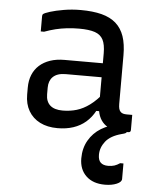

<svg xmlns="http://www.w3.org/2000/svg" viewBox="-55 -588 710 885"><g transform="rotate(5 300.0 -146.0)"><path d="M497 -351Q497 -323.4 497 -295.3Q497 -267.2 497 -238.7Q497 -210.1 497 -181.9Q497 -153.6 497 -126.3Q497 -112.7 499.4 -103.9Q501.8 -95.1 507.1 -89.8Q511.9 -85 519 -82.9Q526.1 -80.9 536.1 -80.9Q538.5 -80.9 541 -80.9Q543.5 -80.9 545.9 -80.9H561.2Q561.2 -63.1 561.2 -45.9Q561.2 -28.7 561.2 -11Q561.2 -5.4 558.2 -2.7Q555.2 0 550.2 0Q545.2 0 534.7 0Q524.2 0 515.4 0Q491.7 0 471.9 -6.9Q452.1 -13.7 436.9 -27.7Q421.8 -41.7 413.7 -62.5Q405.5 -83.3 405.5 -111.1Q405.5 -145.8 405.5 -183.4Q405.5 -221 405.5 -255.7Q405.5 -272.1 405.5 -288.2Q405.5 -304.3 405.5 -320.3Q405.5 -336.3 405.5 -352.3Q405.5 -392.5 394.1 -414.9Q382.6 -437.3 356.1 -446.5Q329.5 -455.7 282.8 -455.7Q253.6 -455.7 226.8 -452.6Q200 -449.5 174.7 -443.4Q149.5 -437.2 122.9 -427.4H107.6Q107.6 -445.3 107.6 -463.2Q107.6 -481.2 107.6 -498.6Q107.6 -502.1 108.6 -504.3Q109.6 -506.5 110.6 -507.5Q116 -512.9 141.6 -521Q167.3 -529.1 204.7 -535.4Q242.1 -541.8 282.8 -541.8Q339 -541.8 379.7 -531.3Q420.3 -520.7 446.2 -497.9Q472.1 -475 484.6 -438.9Q497 -402.8 497 -351ZM162 -141.5Q162 -108 181.6 -90.4Q201.2 -72.9 239.5 -72.9Q273.9 -72.9 304.2 -81.9Q334.6 -90.9 363.8 -112.4Q393.1 -133.9 424.1 -172V-84.7H394.5Q378 -54.2 353.5 -33Q328.9 -11.8 296.2 -0.9Q263.4 10 223.3 10Q176 10 141.8 -7.3Q107.6 -24.7 89.1 -56.6Q70.5 -88.5 70.5 -132.2V-164Q70.5 -197.1 81.2 -223.4Q91.9 -249.6 112.4 -268Q132.9 -286.4 161.9 -296.3Q190.9 -306.2 227.5 -306.2Q261.9 -306.2 294.5 -306.2Q327.1 -306.2 359.2 -306.2Q391.2 -306.2 424.3 -306.2Q432.7 -306.2 436.6 -295.5Q440.5 -284.7 441.5 -269.8Q442.5 -255 442.5 -241.4Q405.5 -241.4 373.6 -241.4Q341.8 -241.4 309.7 -241.4Q277.7 -241.4 239.5 -241.4Q219.4 -241.4 204.7 -236.5Q190 -231.7 179.7 -221.4Q171.1 -212.8 166.5 -200.3Q162 -187.9 162 -172.1ZM507.9 -30.3Q517.3 -30.9 526.6 -22.3Q535.9 -13.6 543.8 -1.2Q542.1 3.3 537.3 5.8Q532.4 8.3 519.9 11.3Q469.2 24.9 446.8 53.4Q424.3 81.9 424.3 115.5Q424.3 140.3 436.2 151.5Q448 162.7 470.5 162.7Q487.2 162.7 499.7 158.7Q512.1 154.6 525.1 145.7H540.4Q540.4 151.6 540.4 161.4Q540.4 171.3 540.4 184.7Q540.4 198.2 540.4 217.3Q540.4 231.6 517.6 241.1Q494.9 250.6 463.6 250.6Q408 250.6 376.4 220.4Q344.7 190.2 344.7 139.1Q344.7 92.1 365.5 55.9Q386.2 19.6 422.9 -3Q459.7 -25.6 507.9 -30.3Z"/></g></svg>

Font: Recursive Sans Linear Light
Style: Regular
Weight: 300
Version: Version 1.085